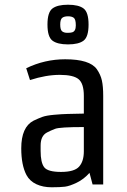

<svg xmlns="http://www.w3.org/2000/svg" viewBox="-20 -781 537 813"><path d="M417 0H372L359 -49Q335 -22 305 -7.5Q275 7 255 9.5Q235 12 198.5 12Q162 12 134 -1Q106 -14 92 -40Q70 -82 70 -153Q70 -243 122 -270Q143 -280 159.5 -286Q176 -292 209.5 -295Q243 -298 266.5 -298.5Q290 -299 335 -300V-375Q335 -427 313 -445.5Q291 -464 233 -464Q175 -464 107 -442L91 -492Q169 -530 256 -530Q360 -530 390 -488Q406 -465 411.5 -440Q417 -415 417 -375ZM335 -140V-243Q233 -243 213.5 -235.5Q194 -228 179 -220Q152 -206 152 -165V-142Q152 -93 167 -73Q182 -53 238.5 -53Q295 -53 315 -75.5Q335 -98 335 -140ZM285 -644Q301 -648 301 -673.5Q301 -699 292.5 -705.5Q284 -712 268 -712Q252 -712 243.5 -705.5Q235 -699 235 -677Q235 -655 243 -648.5Q251 -642 265 -642Q279 -642 285 -644ZM202 -745Q223 -761 268 -761Q313 -761 334 -745Q355 -729 355 -677Q355 -625 334 -609Q313 -593 268 -593Q223 -593 202 -609Q181 -625 181 -677Q181 -729 202 -745Z"/></svg>

Font: Strait
Style: Regular
Weight: 400
Width: 3
Designer: Eduardo Rodriguez Tunni
Foundry: Eduardo Rodriguez Tunni
Version: Version 1.001